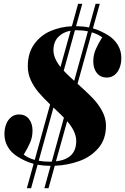

<svg xmlns="http://www.w3.org/2000/svg" viewBox="-20 -860 660 1012"><path d="M619.6 -554.2Q619.6 -525.9 610.4 -502.2Q601.1 -478.5 583.7 -464.8Q566.4 -451.2 543 -451.2Q509.8 -451.2 490.7 -474.9Q471.7 -498.5 471.7 -536.1Q471.7 -570.8 484.9 -600.8Q498 -630.9 518.6 -663.1Q497.1 -679.7 463.9 -689.5L388.7 -418.5Q438 -374.5 467.5 -344Q497.1 -313.5 517.8 -275.9Q538.6 -238.3 538.6 -197.8Q538.6 -125 497.8 -78.4Q457 -31.7 395.8 -10.3Q334.5 11.2 268.6 13.7L235.8 131.8H213.9L246.6 14.2Q212.4 14.2 178.2 8.3L144 131.8H121.6L157.2 3.4Q112.8 -8.3 69.3 -36.6Q38.1 -56.6 20.8 -86.7Q3.4 -116.7 3.4 -153.8Q3.4 -182.1 12.7 -205.8Q22 -229.5 39.6 -243.2Q57.1 -256.8 80.1 -256.8Q113.3 -256.8 132.3 -233.2Q151.4 -209.5 151.4 -171.9Q151.4 -137.2 138.4 -107.7Q125.5 -78.1 105 -44.9Q128.4 -26.9 163.1 -17.1L244.1 -309.6Q208 -344.2 183.1 -373.5Q158.2 -402.8 142.3 -437.5Q126.5 -472.2 126.5 -510.3Q126.5 -580.6 160.4 -627.4Q194.3 -674.3 247.1 -696.8Q299.8 -719.2 358.9 -721.7L391.6 -839.8H413.6L380.9 -722.2Q418 -721.7 449.2 -715.3L483.9 -839.8H505.9L469.7 -710.4Q509.3 -699.7 554.2 -671.4Q584 -651.9 601.8 -621.6Q619.6 -591.3 619.6 -554.2ZM382.3 -700.7H375L315.9 -487.3Q334 -467.3 371.1 -434.1L443.4 -694.8Q415.5 -700.7 382.3 -700.7ZM298.8 -506.8 352.1 -698.2Q311.5 -690.9 286.6 -664.6Q261.7 -638.2 261.7 -595.2Q261.7 -553.7 298.8 -506.8ZM252.9 -7.8 316.9 -239.7Q300.8 -256.8 261.7 -293L184.1 -12.7Q209 -7.8 240.7 -7.8ZM334 -221.2 274.9 -9.8Q381.8 -21.5 381.8 -116.7Q381.8 -166 334 -221.2Z"/></svg>

Font: TypoPRO Playfair Display SC
Style: Bold Italic
Weight: 700
Italic angle: -14.9847°
Designer: Claus Eggers Sørensen
Foundry: Claus Eggers Sørensen
Version: Version 1.004;PS 001.004;hotconv 1.0.70;makeotf.lib2.5.58329